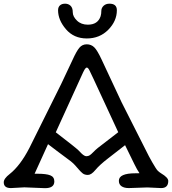

<svg xmlns="http://www.w3.org/2000/svg" viewBox="-44 -1006 920 1027"><path d="M254.4 -298.3Q362.3 -215.3 375 -202.6L392.6 -184.6Q407.7 -170.4 418 -170.4Q428.2 -170.4 436 -175.5Q443.8 -180.7 454.8 -192.1Q465.8 -203.6 479.5 -214.8L588.4 -298.8L455.1 -586.4Q441.9 -615.2 434.3 -629.9Q426.8 -644.5 420.7 -644.5Q414.6 -644.5 408.4 -634Q402.3 -623.5 392.6 -601.6ZM86.4 -3.9 14.2 0Q-23.9 0 -23.9 -30.8Q-23.9 -50.8 7.8 -75.2Q64.5 -120.1 113.3 -214.8L283.2 -556.6L343.8 -685.1Q365.2 -732.4 380.6 -750.7Q396 -769 419.9 -769Q443.8 -769 460.2 -752.9Q476.6 -736.8 499.5 -687.5L606.4 -459Q743.7 -186.5 752.4 -170.4L770.5 -137.7Q792 -100.1 800.3 -92.3Q808.6 -84.5 817.4 -79.1Q856 -56.2 856 -38.1Q856 0 817.9 0L744.1 -3.4L645 0Q620.1 0 606 -9.8Q591.8 -19.5 591.8 -39.1Q591.8 -79.1 680.7 -79.1Q686 -79.1 691.4 -79.1Q696.8 -79.1 702.1 -79.6Q689 -98.6 674.8 -127.9L625 -229.5L533.2 -158.2Q488.3 -123.5 466.3 -96.9Q444.3 -70.3 426.3 -70.3Q408.2 -70.3 397.7 -79.1Q387.2 -87.9 378.9 -97.7L358.4 -121.1Q349.6 -131.3 335 -143.1L259.8 -199.2Q236.8 -215.8 212.9 -234.9L141.1 -76.7H155.8Q203.6 -76.7 225.1 -68.1Q246.6 -59.6 246.6 -35.6Q246.6 0.5 196.8 0.5ZM581.1 -951.2Q581.1 -893.6 535.2 -846.9Q489.3 -800.3 420.2 -800.3Q351.1 -800.3 308.8 -849.6Q266.6 -898.9 266.6 -951.2Q266.6 -967.8 276.6 -977.1Q286.6 -986.3 304.2 -986.3Q321.8 -986.3 333.5 -975.1Q345.2 -963.9 345.2 -940.7Q345.2 -917.5 367.7 -895.8Q390.1 -874 425.8 -874Q479 -874 494.1 -918.9Q498 -931.6 498 -947.5Q498 -963.4 510 -974.9Q522 -986.3 541.5 -986.3Q581.1 -986.3 581.1 -951.2Z"/></svg>

Font: Oldenburg
Style: Regular
Weight: 400
Designer: Nicole Fally
Foundry: Nicole Fally
Version: Version 1.001